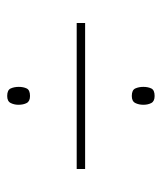

<svg xmlns="http://www.w3.org/2000/svg" viewBox="23 -626 460 547"><g transform="rotate(-90 253.5 -353.0)"><path d="M253 -498Q238 -498 233 -507.5Q228 -517 228 -531Q228 -543 233 -553Q238 -563 253 -563Q270 -563 274.5 -553Q279 -543 279 -530Q279 -517 274.5 -507.5Q270 -498 253 -498ZM45 -341V-365H461V-341ZM253 -143Q238 -143 233 -152.5Q228 -162 228 -175Q228 -188 233 -198Q238 -208 253 -208Q270 -208 274.5 -198Q279 -188 279 -175Q279 -162 274.5 -152.5Q270 -143 253 -143Z"/></g></svg>

Font: Noto Sans Lao UI SemCond Thin
Style: Regular
Weight: 100
Width: 4
Designer: Monotype Design Team
Foundry: Monotype Imaging Inc.
Version: Version 2.000; ttfautohint (v1.8.4.7-5d5b)